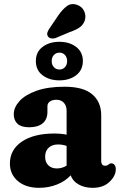

<svg xmlns="http://www.w3.org/2000/svg" viewBox="-20 -889 578 921"><path d="M27.5 -104.5Q27.5 -171 85 -209.8Q142.5 -248.5 240.5 -248.5Q273 -248.5 299.5 -243V-357Q299.5 -382 286.2 -396.2Q273 -410.5 250 -410.5Q231 -410.5 219.2 -402Q207.5 -393.5 207.5 -380V-352.5Q207.5 -316.5 184.8 -297.5Q162 -278.5 120 -278.5Q82 -278.5 64 -295.2Q46 -312 46 -341Q46 -373.5 73.2 -403.8Q100.5 -434 154.8 -453.5Q209 -473 290 -473Q379.5 -473 422.5 -436.5Q465.5 -400 465.5 -336V-115Q465.5 -106.5 470 -100.2Q474.5 -94 484.5 -94Q490.5 -94 494.2 -95.8Q498 -97.5 501 -100Q503.5 -102 506.5 -103.8Q509.5 -105.5 513.5 -105.5Q524 -105.5 529.8 -97.5Q535.5 -89.5 535.5 -77.5Q535.5 -45.5 505.5 -16.8Q475.5 12 424.5 12Q385.5 12 357 -4.2Q328.5 -20.5 319 -48Q293 -19.5 253 -3.8Q213 12 168 12Q103.5 12 65.5 -20.5Q27.5 -53 27.5 -104.5ZM196.5 -137.5Q196.5 -110.5 212 -95.8Q227.5 -81 252.5 -81Q278 -81 299.5 -94.5V-189Q280.5 -196 258 -196Q230 -196 213.2 -180.2Q196.5 -164.5 196.5 -137.5ZM258.5 -813.5Q279 -843.5 300.5 -859.5Q322 -875.5 350.5 -865.5Q374.5 -856.5 384 -835Q393.5 -813.5 387 -791.5Q380 -771 363.2 -758.5Q346.5 -746 315.5 -735.5L246.5 -706.5Q236 -703 225.8 -704.8Q215.5 -706.5 210 -714.5Q204.5 -723.5 207.2 -732.5Q210 -741.5 216 -750.5ZM264.5 -503.5Q217 -503.5 184.5 -527.8Q152 -552 152 -596.5Q152 -640 184.5 -664.2Q217 -688.5 264.5 -688.5Q313.5 -688.5 345.5 -663.8Q377.5 -639 377.5 -596.5Q377.5 -553 345.5 -528.2Q313.5 -503.5 264.5 -503.5ZM265.5 -636.5Q249 -636.5 238.5 -625.2Q228 -614 228 -596Q228 -578 238.5 -566.8Q249 -555.5 265.5 -555.5Q281.5 -555.5 291.8 -567Q302 -578.5 302 -596Q302 -613.5 291.8 -625Q281.5 -636.5 265.5 -636.5Z"/></svg>

Font: Fraunces 72pt S100
Style: Bold
Weight: 700
Version: Version 1.000; ttfautohint (v1.8.3)